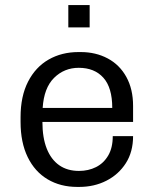

<svg xmlns="http://www.w3.org/2000/svg" viewBox="-20 -726 606 756"><path d="M284 10Q218 10 167.5 -20Q117 -50 89 -107.5Q61 -165 61 -246V-265Q61 -347 90.5 -404.5Q120 -462 171.5 -491.5Q223 -521 289 -521H298Q357 -521 404 -496Q451 -471 477.5 -423Q504 -375 504 -309V-246H147Q147 -184 164 -141Q181 -98 213 -75.5Q245 -53 291 -53Q328 -53 358 -68Q388 -83 406 -113.5Q424 -144 424 -190H504Q504 -128 475.5 -83.5Q447 -39 399 -14.5Q351 10 292 10ZM148 -301H422Q422 -381 387 -420Q352 -459 290 -459Q233 -459 193 -419.5Q153 -380 148 -301ZM249 -618V-706H333V-618Z"/></svg>

Font: Chivo Medium Light
Style: Regular
Weight: 300
Version: Version 2.002